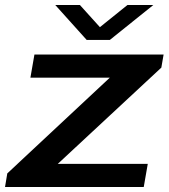

<svg xmlns="http://www.w3.org/2000/svg" viewBox="-33 -744 671 764"><path d="M-13 0 -4 -54 404 -435H88L104 -527H618L609 -475L197 -92H555L539 0ZM577 -724 404 -585H312L187 -724H285L378 -621H346L474 -724Z"/></svg>

Font: Archivo Expanded Medium
Style: Italic
Weight: 500
Width: 7
Italic angle: -10°
Designer: Hector Gatti
Foundry: Omnibus-Type
Version: Version 2.001